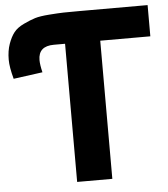

<svg xmlns="http://www.w3.org/2000/svg" viewBox="-52 -757 718 821"><g transform="rotate(-5 307.0 -346.5)"><path d="M246 -576H198Q131 -576 131 -516Q131 -496 139 -463L14 -446Q0 -497 0 -529Q0 -567 10.5 -596.5Q21 -626 35.5 -644.5Q50 -663 78.5 -676.5Q107 -690 128 -696.5Q149 -703 189.5 -706Q230 -709 251.5 -709.5Q273 -710 318 -710Q331 -710 338 -710H612V-576H397V17H246Z"/></g></svg>

Font: Repo
Style: Bold
Weight: 700
Designer: Stefan Peev
Foundry: Context Ltd
Version: Version 001.000